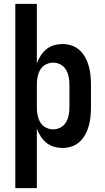

<svg xmlns="http://www.w3.org/2000/svg" viewBox="-20 -755 540 990"><path d="M59 215V-735H170V-429Q178 -450 190 -468.5Q202 -487 219 -501Q236 -515 258 -521.5Q280 -528 302 -528Q326 -528 349 -520.5Q372 -513 390 -496.5Q408 -480 419.5 -459Q431 -438 437.5 -415Q444 -392 446.5 -368Q449 -344 449 -320V-200Q449 -176 446.5 -152Q444 -128 437.5 -105Q431 -82 419.5 -61Q408 -40 390 -23.5Q372 -7 349 0.5Q326 8 302 8Q280 8 258 1.5Q236 -5 219 -19Q202 -33 190 -51.5Q178 -70 170 -91V215ZM254 -88Q274 -88 292 -97.5Q310 -107 320 -124Q330 -141 334 -160.5Q338 -180 338 -200V-320Q338 -340 334 -359.5Q330 -379 320 -396Q310 -413 292 -422.5Q274 -432 254 -432Q234 -432 216 -422.5Q198 -413 188 -396Q178 -379 174 -359.5Q170 -340 170 -320V-200Q170 -180 174 -160.5Q178 -141 188 -124Q198 -107 216 -97.5Q234 -88 254 -88Z"/></svg>

Font: Iosevka
Style: Bold
Weight: 700
Monospace: yes
Designer: Belleve Invis
Foundry: Belleve Invis
Version: Version 32.5.0; ttfautohint (v1.8.4)